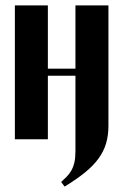

<svg xmlns="http://www.w3.org/2000/svg" viewBox="-20 -515 452 710"><path d="M157 -495V-261H259V-495H381V-50Q381 -15 372.5 14.5Q364 44 344.5 71Q325 98 294 123Q263 148 219 175L206 158Q217 148 226.5 138.5Q236 129 243.5 116Q251 103 255 86Q259 69 259 44V-235H157V0H35V-495Z"/></svg>

Font: Moniqa Black Heading
Style: Regular
Weight: 900
Designer: Rajesh Rajput
Foundry: Rajesh Rajput
Version: Version 1.000